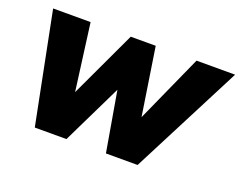

<svg xmlns="http://www.w3.org/2000/svg" viewBox="-85 -653 1017 809"><g transform="rotate(20 423.0 -249.0)"><path d="M129 0 30 -498H198L240 -180H229L378 -498H490L539 -180H530L673 -498H846L590 0H448L391 -331H432L271 0Z"/></g></svg>

Font: Nunito Sans 10pt SemiCondensed Black
Style: Italic
Weight: 900
Width: 4
Italic angle: -9°
Designer: Vernon Adams
Foundry: Vernon Adams
Version: Version 3.101;gftools[0.9.27]